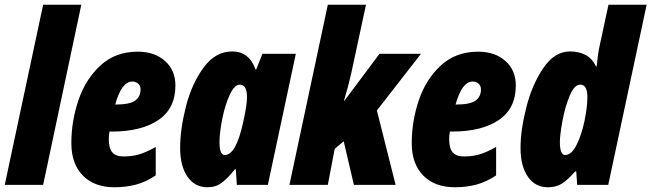

<svg xmlns="http://www.w3.org/2000/svg" viewBox="-33 -780 2748 810"><path d="M149 -760H310L149 0H-13Z M268 -176Q268 -269 298 -357.5Q328 -446 391 -504Q454 -562 548 -562Q619 -562 663 -523Q707 -484 707 -419Q707 -322 635 -273.5Q563 -225 439 -225H429Q426 -209 426 -193Q426 -154 441 -137Q456 -120 488 -120Q524 -120 553.5 -128.5Q583 -137 624 -160V-40Q582 -12 540 -1Q498 10 450 10Q365 10 316.5 -39.5Q268 -89 268 -176ZM455 -339Q514 -339 537 -355.5Q560 -372 560 -403Q560 -418 550 -427Q540 -436 525 -436Q480 -436 453 -339Z M727 -156Q727 -235 751.5 -331Q776 -427 826 -495Q876 -563 946 -563Q1018 -563 1045 -487H1048L1074 -553H1215L1097 0H966L962 -66H958Q928 -28 902.5 -9Q877 10 842 10Q789 10 758 -34.5Q727 -79 727 -156ZM993 -265Q1009 -336 1009 -370Q1009 -423 979 -423Q956 -423 936 -379.5Q916 -336 904.5 -277.5Q893 -219 893 -181Q893 -126 915 -126Q963 -126 993 -265Z M1350 -760H1511L1448 -467Q1437 -418 1418 -355H1420L1568 -553H1743L1557 -314L1636 0H1460L1417 -184L1379 -152L1350 0H1188Z M1704 -176Q1704 -269 1734 -357.5Q1764 -446 1827 -504Q1890 -562 1984 -562Q2055 -562 2099 -523Q2143 -484 2143 -419Q2143 -322 2071 -273.5Q1999 -225 1875 -225H1865Q1862 -209 1862 -193Q1862 -154 1877 -137Q1892 -120 1924 -120Q1960 -120 1989.5 -128.5Q2019 -137 2060 -160V-40Q2018 -12 1976 -1Q1934 10 1886 10Q1801 10 1752.5 -39.5Q1704 -89 1704 -176ZM1891 -339Q1950 -339 1973 -355.5Q1996 -372 1996 -403Q1996 -418 1986 -427Q1976 -436 1961 -436Q1916 -436 1889 -339Z M2163 -156Q2163 -231 2187.5 -327.5Q2212 -424 2259.5 -493.5Q2307 -563 2372 -563Q2409 -563 2437.5 -548Q2466 -533 2481 -500H2484Q2490 -559 2497 -588L2534 -760H2695L2533 0H2402L2398 -57H2394Q2361 -20 2337 -5Q2313 10 2278 10Q2225 10 2194 -34.5Q2163 -79 2163 -156ZM2445 -370Q2445 -423 2415 -423Q2390 -423 2370.5 -376.5Q2351 -330 2340 -270.5Q2329 -211 2329 -181Q2329 -126 2351 -126Q2378 -126 2399.5 -169Q2421 -212 2433 -270.5Q2445 -329 2445 -370Z"/></svg>

Font: Noto Sans UI CondBlack
Style: Italic
Weight: 900
Width: 3
Italic angle: -12°
Designer: Monotype Design Team
Foundry: Monotype Imaging Inc.
Version: Version 1.001